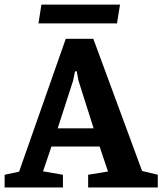

<svg xmlns="http://www.w3.org/2000/svg" viewBox="-29 -826 715 846"><path d="M-8.6 0V-56L55.1 -69.5L260.8 -655.1H382.2L597.1 -72.7L666.2 -56V0H359.4V-56L446.9 -70.3L409.9 -180.3H197.7L160.6 -71.1L248.3 -56V0ZM225.2 -260.5H383.6L317 -470.2L309 -511.8H301.6L293 -470.2ZM140.5 -723 153.5 -805.7H499.8L486.6 -723Z"/></svg>

Font: Faustina Light
Style: Regular
Weight: 300
Designer: Alfonso Garcia
Foundry: http://www.omnibus-type.com
Version: Version 1.200